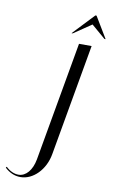

<svg xmlns="http://www.w3.org/2000/svg" viewBox="-149 -903 570 960"><g transform="rotate(10 136.0 -422.5)"><path d="M153 -745H159L249 -806L320 -745H326L261 -853H255ZM-54 -26C-31 -4 -4 8 26 8C90 8 149 -52 163 -132L263 -699H199L92 -93C82 -38 52 -2 14 -2C-8 -2 -30 -12 -50 -31Z"/></g></svg>

Font: Moniqa Ita Display
Style: Italic
Weight: 400
Italic angle: -10°
Designer: Rajesh Rajput
Foundry: Rajesh Rajput
Version: Version 1.000